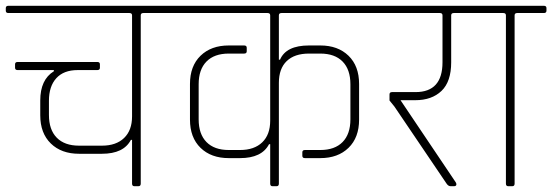

<svg xmlns="http://www.w3.org/2000/svg" viewBox="-30 -643 1907 663"><path d="M156 -401H31Q22 -401 22 -409V-421Q22 -429 31 -429H306Q315 -429 315 -421V-409Q315 -401 306 -401H238Q190 -401 164.5 -373Q139 -345 139 -295V-246Q139 -195 166 -167.5Q193 -140 243 -140H322Q371 -140 398.5 -166.5Q426 -193 426 -241V-590Q426 -598 417 -598H-1Q-10 -598 -10 -606V-615Q-10 -623 -1 -623H557Q566 -623 566 -615V-606Q566 -598 557 -598H465Q456 -598 456 -590V-9Q456 0 448 0H434Q426 0 426 -9V-160H422Q397 -112 322 -112H243Q182 -112 145.5 -147.5Q109 -183 109 -245V-296Q109 -368 156 -397Z M933 -590V-437H937Q958 -486 1037 -486H1076Q1137 -486 1173.5 -450.5Q1210 -415 1210 -353V-230Q1210 -168 1173.5 -132.5Q1137 -97 1076 -97H1023Q1014 -97 1014 -105V-117Q1014 -125 1023 -125H1076Q1126 -125 1153 -152.5Q1180 -180 1180 -231V-352Q1180 -403 1153 -430.5Q1126 -458 1076 -458H1037Q987 -458 960 -432Q933 -406 933 -357V-9Q933 0 925 0H911Q903 0 903 -9V-145H899Q874 -97 799 -97H760Q699 -97 662.5 -132.5Q626 -168 626 -230V-353Q626 -415 662.5 -450.5Q699 -486 760 -486H813Q822 -486 822 -478V-466Q822 -458 813 -458H760Q710 -458 683 -430.5Q656 -403 656 -352V-231Q656 -180 683 -152.5Q710 -125 760 -125H799Q848 -125 875.5 -151.5Q903 -178 903 -226V-590Q903 -598 894 -598H555Q546 -598 546 -606V-615Q546 -623 555 -623H1281Q1290 -623 1290 -615V-606Q1290 -598 1281 -598H942Q933 -598 933 -590Z M1498 -428V-590Q1498 -598 1489 -598H1279Q1270 -598 1270 -606V-615Q1270 -623 1279 -623H1618Q1627 -623 1627 -615V-606Q1627 -598 1618 -598H1537Q1528 -598 1528 -590V-428Q1528 -361 1494.5 -329Q1461 -297 1404 -297H1353L1544 -13Q1546 -9 1546 -7Q1546 0 1538 0H1526Q1518 0 1512 -9L1332 -275L1315 -296V-317Q1315 -325 1324 -325H1405Q1498 -325 1498 -428Z M1739 0H1725Q1717 0 1717 -9V-590Q1717 -598 1708 -598H1617Q1608 -598 1608 -606V-615Q1608 -623 1617 -623H1848Q1857 -623 1857 -615V-606Q1857 -598 1848 -598H1756Q1747 -598 1747 -590V-9Q1747 0 1739 0Z"/></svg>

Font: Rajdhani Light
Style: Regular
Weight: 300
Designer: Satya Rajpurohit, Jyotish Sonowal
Foundry: Indian Type Foundry
Version: Version 1.201;PS 1.0;hotconv 1.0.78;makeotf.lib2.5.61930; tt